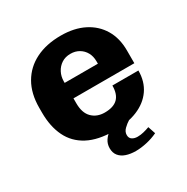

<svg xmlns="http://www.w3.org/2000/svg" viewBox="-154 -654 908 933"><g transform="rotate(-30 300.0 -187.0)"><path d="M303 10Q214 10 156.2 -20.5Q98.5 -51 71 -107.8Q43.5 -164.5 43.5 -242V-269Q43.5 -349 76 -405.2Q108.5 -461.5 168 -491.2Q227.5 -521 309 -521Q384 -521 438.2 -493.5Q492.5 -466 522.2 -416.2Q552 -366.5 552 -297.5V-226H210.5V-198.5Q210.5 -144 237.8 -117Q265 -90 308.5 -90Q357.5 -90 381.5 -113.5Q405.5 -137 405.5 -185.5H551.5Q551.5 -124 521 -80Q490.5 -36 435 -13Q379.5 10 303 10ZM211 -312.5H397.5V-325.5Q397.5 -354 385.8 -375.2Q374 -396.5 353.2 -408.8Q332.5 -421 305.5 -421Q276.5 -421 255.5 -407.2Q234.5 -393.5 222.8 -370.8Q211 -348 211 -321ZM346 147.5Q316 147.5 292.2 139.5Q268.5 131.5 255 114.8Q241.5 98 241.5 72.5Q241.5 48 254.2 29.2Q267 10.5 283 0H392.5Q376 10 360.8 24.8Q345.5 39.5 345.5 58Q345.5 75.5 357.8 83.5Q370 91.5 388 91.5Q405 91.5 422.2 87.2Q439.5 83 455.5 77L469.5 119Q440 133 407.2 140.2Q374.5 147.5 346 147.5Z"/></g></svg>

Font: Chivo Mono Medium
Style: Regular
Weight: 500
Monospace: yes
Designer: Hector Gatti
Foundry: Omnibus-Type
Version: Version 1.008